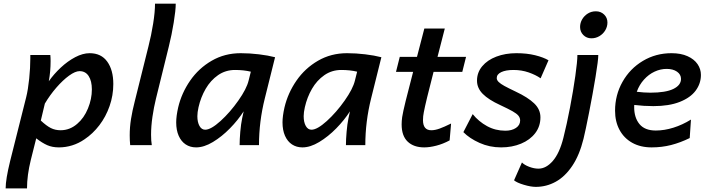

<svg xmlns="http://www.w3.org/2000/svg" viewBox="-20 -790 3835 1045"><path d="M255.4 -457.5Q255.4 -400.4 245.6 -347.7Q273.4 -387.2 310.8 -422.1Q348.1 -457 389.4 -478.8Q430.7 -500.5 467.8 -500.5Q530.8 -500.5 563.7 -454.6Q596.7 -408.7 596.7 -333Q596.7 -270.5 576.4 -212.6Q556.2 -154.8 520.8 -108.4Q485.4 -62 439.9 -31.7Q408.2 -9.8 372.8 1.2Q337.4 12.2 300.8 12.2Q264.6 12.2 237.3 0.2Q210 -11.7 177.2 -37.1L147.9 79.6Q127 164.1 127 235.4H10.7Q10.7 186 35.2 86.4L122.6 -261.2Q132.8 -302.2 138.9 -361.8Q145 -421.4 145 -472.2V-490.7H253.9Q255.4 -476.1 255.4 -457.5ZM309.6 -81.1Q359.9 -81.1 399.9 -115.7Q437.5 -147.5 458.7 -199.5Q480 -251.5 480 -303.2Q480 -349.1 462.6 -376Q445.3 -402.8 413.1 -402.8Q389.6 -402.8 355.7 -378.2Q321.8 -353.5 286.6 -313Q251.5 -272.5 224.1 -226.1L202.1 -133.8Q232.9 -105 256.8 -93Q280.8 -81.1 309.6 -81.1Z M898.9 -537.1 828.6 -252Q817.4 -206.5 809.8 -154.8Q802.2 -103 802.2 -56.6Q802.2 -22.9 806.2 0H688.5Q686 -25.9 686 -53.2Q686 -98.1 693.1 -142.6Q700.2 -187 713.4 -238.3L788.1 -538.1Q803.2 -597.2 813.5 -661.1Q823.7 -725.1 823.7 -770H936.5Q936.5 -734.4 925.5 -667.2Q914.6 -600.1 898.9 -537.1Z M1297.9 -146 1306.2 -184.1Q1275.4 -136.2 1231.4 -91.3Q1187.5 -46.4 1138.9 -17.1Q1090.3 12.2 1047.4 12.2Q1015.1 12.2 990.7 -3.9Q966.3 -20 952.6 -50.8Q939 -81.5 939 -124Q939 -157.7 949.7 -205.1Q968.3 -283.7 1014.9 -351.1Q1061.5 -418.5 1132.3 -459.5Q1203.1 -500.5 1290 -500.5Q1338.9 -500.5 1389.2 -494.4Q1439.5 -488.3 1477.1 -478.5L1421.4 -254.9Q1389.6 -128.4 1389.6 0H1284.2Q1284.2 -31.2 1287.8 -73Q1291.5 -114.7 1297.9 -146ZM1259.3 -409.2Q1207.5 -409.2 1166.7 -380.9Q1126 -352.5 1099.4 -306.6Q1072.8 -260.7 1060.5 -206.5Q1054.2 -178.2 1054.2 -157.7Q1054.2 -125 1065.7 -104.5Q1077.1 -84 1096.7 -84Q1127.9 -84 1180.2 -131.3Q1232.4 -178.7 1277.3 -242.7Q1322.3 -306.6 1333 -351.1L1345.2 -399.9Q1306.6 -409.2 1259.3 -409.2Z M1876.5 -146 1884.8 -184.1Q1854 -136.2 1810.1 -91.3Q1766.1 -46.4 1717.5 -17.1Q1668.9 12.2 1626 12.2Q1593.8 12.2 1569.3 -3.9Q1544.9 -20 1531.2 -50.8Q1517.6 -81.5 1517.6 -124Q1517.6 -157.7 1528.3 -205.1Q1546.9 -283.7 1593.5 -351.1Q1640.1 -418.5 1710.9 -459.5Q1781.7 -500.5 1868.7 -500.5Q1917.5 -500.5 1967.8 -494.4Q2018.1 -488.3 2055.7 -478.5L2000 -254.9Q1968.3 -128.4 1968.3 0H1862.8Q1862.8 -31.2 1866.5 -73Q1870.1 -114.7 1876.5 -146ZM1837.9 -409.2Q1786.1 -409.2 1745.4 -380.9Q1704.6 -352.5 1678 -306.6Q1651.4 -260.7 1639.2 -206.5Q1632.8 -178.2 1632.8 -157.7Q1632.8 -125 1644.3 -104.5Q1655.8 -84 1675.3 -84Q1706.5 -84 1758.8 -131.3Q1811 -178.7 1856 -242.7Q1900.9 -306.6 1911.6 -351.1L1923.8 -399.9Q1885.3 -409.2 1837.9 -409.2Z M2289.1 12.2Q2231.9 12.2 2199 -19Q2166 -50.3 2166 -112.8Q2166 -131.8 2168.9 -152.8Q2172.9 -179.2 2187.7 -239.5Q2202.6 -299.8 2228.5 -398.9H2135.3L2155.8 -480.5H2249.5L2289.6 -634.8H2400.9L2361.3 -480.5H2516.6L2496.1 -398.9H2339.8Q2296.4 -231.9 2286.6 -178.7Q2282.2 -157.7 2282.2 -136.2Q2282.2 -81.1 2327.6 -81.1Q2347.7 -81.1 2372.6 -90.1Q2397.5 -99.1 2435.1 -117.7L2427.2 -25.9Q2390.6 -6.3 2354.5 2.9Q2318.4 12.2 2289.1 12.2Z M2774.9 -409.2Q2732.9 -409.2 2708.3 -397.5Q2683.6 -385.7 2683.6 -365.2Q2683.6 -354 2694.1 -343.8Q2704.6 -333.5 2725.1 -322.3Q2745.6 -311 2787.6 -291Q2853 -260.3 2887.2 -227.5Q2921.4 -194.8 2921.4 -151.4Q2921.4 -102.5 2893.1 -65.4Q2864.7 -28.3 2815.9 -8.1Q2767.1 12.2 2707.5 12.2Q2644.5 12.2 2590.1 -12.2Q2535.6 -36.6 2502 -70.8L2552.7 -168.9Q2585.4 -128.4 2630.9 -103.5Q2676.3 -78.6 2730.5 -78.6Q2765.6 -78.6 2788.3 -93.8Q2811 -108.9 2811 -134.3Q2811 -148.9 2801.5 -160.4Q2792 -171.9 2769.5 -184.6Q2747.1 -197.3 2702.1 -218.3Q2639.2 -247.1 2607.7 -278.8Q2576.2 -310.5 2576.2 -351.1Q2576.2 -395.5 2604.5 -429.4Q2632.8 -463.4 2681.6 -481.9Q2730.5 -500.5 2790.5 -500.5Q2847.7 -500.5 2892.8 -489.3Q2938 -478 2965.3 -461.9L2922.4 -363.8Q2896 -382.3 2857.4 -395.8Q2818.8 -409.2 2774.9 -409.2Z M3155.8 -34.2Q3133.8 54.7 3094.5 113Q3055.2 171.4 3004.6 199.2Q2954.1 227.1 2896 227.1Q2869.1 227.1 2831.3 215.8Q2793.5 204.6 2777.8 191.4L2820.8 94.2Q2834 107.9 2860.4 117.9Q2886.7 127.9 2910.6 127.9Q2952.6 127.9 2989 85.7Q3025.4 43.5 3046.4 -40Q3064.5 -111.3 3082.3 -204.1Q3100.1 -296.9 3111.3 -376.5Q3122.6 -456.1 3122.6 -490.7H3236.3Q3236.3 -461.9 3221.2 -370.4Q3206.1 -278.8 3186.3 -178.2Q3166.5 -77.6 3155.8 -34.2ZM3223.1 -728.5Q3250 -728.5 3268.1 -710.9Q3286.1 -693.4 3286.1 -667.5Q3286.1 -645 3274.4 -625.2Q3262.7 -605.5 3242.7 -593.5Q3222.7 -581.5 3198.7 -581.5Q3172.4 -581.5 3154.8 -599.4Q3137.2 -617.2 3137.2 -643.1Q3137.2 -665.5 3148.7 -685.1Q3160.2 -704.6 3179.7 -716.6Q3199.2 -728.5 3223.1 -728.5Z M3526.4 12.2Q3465.8 12.2 3420.9 -12.9Q3376 -38.1 3351.8 -83.3Q3327.6 -128.4 3327.6 -187.5Q3327.6 -272.9 3368.2 -344.7Q3408.7 -416.5 3479 -458.5Q3549.3 -500.5 3634.8 -500.5Q3686 -500.5 3722.2 -484.1Q3758.3 -467.8 3776.6 -440.9Q3794.9 -414.1 3794.9 -382.3Q3794.9 -335.4 3766.4 -296.9Q3737.8 -258.3 3679.7 -235.4Q3621.6 -212.4 3536.1 -212.4Q3484.4 -212.4 3432.1 -218.8Q3431.6 -214.8 3431.6 -207Q3431.6 -149.9 3460.4 -114.7Q3489.3 -79.6 3549.3 -79.6Q3595.7 -79.6 3645 -95Q3694.3 -110.4 3740.7 -139.2L3733.9 -38.6Q3683.1 -13.7 3632.6 -0.7Q3582 12.2 3526.4 12.2ZM3520 -285.6Q3603 -285.6 3644.8 -305.9Q3686.5 -326.2 3686.5 -360.4Q3686.5 -384.8 3664.8 -399.9Q3643.1 -415 3608.4 -415Q3574.7 -415 3542.7 -400.1Q3510.7 -385.3 3485.1 -356.9Q3459.5 -328.6 3445.8 -290.5Q3485.4 -285.6 3520 -285.6Z"/></svg>

Font: Lesson One Medium
Style: Italic
Weight: 500
Italic angle: -14°
Designer: But Ko, Victor Gaultney, Annie Olsen, Julie Remington, Don Collingsworth, Eric Hays, Becca Hirsbrunner
Version: Version 1.100